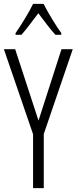

<svg xmlns="http://www.w3.org/2000/svg" viewBox="-20 -967 394 987"><path d="M204 -947H150C129 -903 88 -837 60 -797V-788H90C116 -816 149 -863 177 -899C206 -861 237 -818 265 -788H295V-797C272 -828 227 -901 204 -947ZM178 -347 58 -714H0L150 -277V0H205V-278L354 -714H296Z"/></svg>

Font: Noto Sans Lao ExtraCondensed Light
Style: Regular
Weight: 300
Width: 2
Designer: Monotype Design Team
Foundry: Monotype Imaging Inc.
Version: Version 2.003